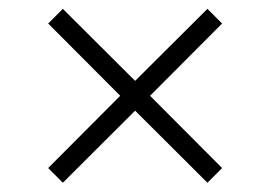

<svg xmlns="http://www.w3.org/2000/svg" viewBox="-20 -464 602 428"><path d="M87.4 -89.4 248 -250.5 87.4 -411.6 120.1 -444.3 281.2 -283.7 442.4 -444.3 475.1 -411.6 314.5 -250.5 475.1 -89.4 442.4 -56.6 281.2 -217.3 120.1 -56.6Z"/></svg>

Font: Theano Old Style
Style: Regular
Weight: 400
Designer: Alexey Kryukov
Version: Version 2.00